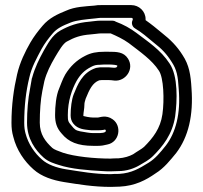

<svg xmlns="http://www.w3.org/2000/svg" viewBox="-20 -702 797 753"><path d="M445 -31C476 -31 506 -41 529 -55C544 -64 564 -74 580 -90C618 -128 656 -174 667 -246C675 -307 679 -403 645 -453C610 -507 558 -540 515 -573C491 -591 464 -606 434 -617C430 -620 424 -621 420 -621H375C358 -621 343 -618 331 -617C283 -613 251 -601 218 -583C183 -564 166 -527 152 -504C134 -471 117 -438 106 -397C106 -396 105 -395 105 -395L98 -355C90 -315 86 -268 86 -221C86 -157 119 -113 151 -84C170 -67 195 -60 211 -55C259 -39 326 -34 382 -31C394 -30 404 -30 414 -30C424 -30 434 -31 445 -31ZM414 -571C437 -561 463 -549 485 -533C529 -499 576 -467 603 -425C622 -398 625 -310 617 -254C609 -198 580 -161 545 -126C535 -117 519 -109 502 -97C487 -89 469 -83 444 -81C435 -81 423 -81 413 -80C350 -80 272 -88 227 -103C210 -109 191 -116 185 -122C158 -147 136 -175 136 -221C136 -266 139 -310 146 -345L154 -384C163 -418 178 -447 196 -478C211 -503 227 -531 242 -539C271 -555 295 -564 335 -567C351 -568 366 -571 375 -571ZM495 -632C499 -632 501 -629 501 -627C501 -627 501 -626 500 -623C494 -611 499 -597 509 -591C537 -574 554 -559 584 -534C615 -510 634 -490 654 -458C673 -429 678 -404 681 -352C689 -255 669 -182 631 -132C608 -103 589 -80 563 -64C527 -42 497 -23 447 -20C435 -20 423 -20 414 -19C349 -19 298 -29 239 -38C201 -44 166 -57 145 -76C116 -101 91 -137 80 -179C77 -190 75 -203 75 -220C75 -287 82 -345 95 -398C104 -439 124 -474 143 -510C156 -533 169 -550 185 -569C203 -591 225 -601 258 -614C281 -623 316 -626 355 -630C363 -631 371 -632 375 -632ZM448 30H449C510 27 553 4 590 -22C624 -43 648 -74 671 -102C719 -165 739 -250 731 -356C728 -408 722 -447 696 -486C674 -521 648 -547 616 -572C592 -592 575 -606 551 -623V-627C551 -658 525 -682 495 -682H375C367 -682 360 -682 350 -680C315 -677 274 -676 239 -660C207 -647 173 -632 147 -601C129 -580 113 -559 99 -535C79 -500 58 -458 47 -410C34 -354 25 -291 25 -220C25 -200 27 -183 32 -166C45 -113 76 -69 111 -38C143 -9 188 5 231 12C289 21 345 31 415 31C426 31 437 30 448 30ZM389 -449H406C423 -449 437 -447 440 -445C441 -431 418 -438 406 -438H377H373L359 -436C358 -436 356 -435 355 -435C302 -417 284 -369 269 -332C261 -312 257 -279 257 -250C257 -238 260 -227 267 -218C285 -194 315 -194 329 -192C336 -191 340 -191 345 -191H364C383 -191 392 -194 392 -194C393 -193 395 -192 395 -190C397 -180 373 -180 364 -180H346C329 -180 314 -184 294 -187C276 -191 273 -194 260 -210C247 -225 246 -228 246 -251C246 -306 262 -351 280 -384C295 -410 311 -426 336 -439C349 -446 357 -448 372 -448C378 -448 384 -449 389 -449ZM311 -291C311 -300 313 -304 316 -315C331 -352 343 -377 369 -387L379 -388H406C413 -388 420 -387 429 -386C472 -382 508 -431 482 -472C465 -499 437 -499 406 -499H389C359 -499 337 -495 314 -483C280 -466 255 -441 236 -410C225 -391 218 -369 212 -355C200 -328 196 -285 196 -251C196 -222 202 -200 222 -178C249 -145 285 -130 346 -130H364C377 -130 389 -132 400 -135C449 -144 459 -208 422 -234C396 -253 370 -241 364 -241H345C332 -241 309 -246 307 -247V-250C307 -260 311 -276 311 -291Z"/></svg>

Font: Blanket
Style: Outline
Weight: 400
Foundry: Cannot Into Space Fonts
Version: Version 0.9